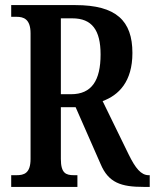

<svg xmlns="http://www.w3.org/2000/svg" viewBox="-20 -734 608 754"><path d="M24 0H284V-46H271C239 -46 219 -53 219 -110V-313H277L375 -90C406 -16 456 0 544 0H568V-46H564C534 -46 512 -73 485 -128L383 -337C446 -360 500 -413 500 -526C500 -652 437 -714 276 -714H24V-668H45C72 -668 100 -660 100 -603V-110C100 -53 74 -46 45 -46H24ZM259 -364H219V-662H264C341 -662 375 -616 375 -520C375 -418 340 -364 259 -364Z"/></svg>

Font: Noto Serif Armenian ExtraCondensed SemiBold
Style: Regular
Weight: 600
Width: 2
Designer: Monotype Design Team
Foundry: Monotype Imaging Inc.
Version: Version 2.008